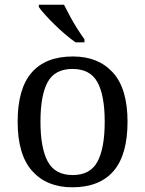

<svg xmlns="http://www.w3.org/2000/svg" viewBox="-20 -786 617 816"><path d="M287 10Q179 10 117 -59Q55 -128 55 -269Q55 -409 114.5 -477.5Q174 -546 290 -546Q398 -546 460 -477.5Q522 -409 522 -269Q522 -128 462.5 -59Q403 10 287 10ZM289 -42Q364 -42 394.5 -99.5Q425 -157 425 -269Q425 -381 394 -437Q363 -493 288 -493Q213 -493 182.5 -437Q152 -381 152 -269Q152 -157 183 -99.5Q214 -42 289 -42ZM301 -606Q281 -620 258 -639.5Q235 -659 212.5 -681Q190 -703 172 -723Q154 -743 145 -756V-766H252Q263 -744 277.5 -717Q292 -690 308.5 -664Q325 -638 339 -619V-606Z"/></svg>

Font: Noto Serif Khojki
Style: Regular
Weight: 400
Designer: Juan Bruce
Version: Version 2.002